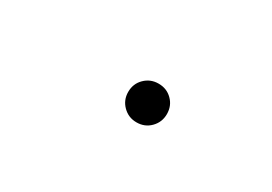

<svg xmlns="http://www.w3.org/2000/svg" viewBox="-11 -1080 670 473"><g transform="rotate(30 323.5 -843.0)"><path d="M357 -788Q334 -788 318 -804Q302 -820 302 -843Q302 -866.5 318 -882.2Q334 -898 357 -898Q380.5 -898 396.2 -882.2Q412 -866.5 412 -843Q412 -820 396.2 -804Q380.5 -788 357 -788Z"/></g></svg>

Font: Undotted
Style: Regular
Weight: 400
Designer: Delve Withrington, Dave Bailey, Thomas Jockin
Foundry: Delve Fonts LLC
Version: Version 4.000